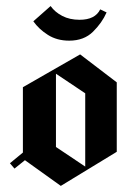

<svg xmlns="http://www.w3.org/2000/svg" viewBox="-20 -609 433 629"><path d="M206.7 -475.8Q166.7 -475.8 137.1 -494.6Q107.5 -513.3 89.2 -539.2L145.8 -589.2Q160 -569.2 184.2 -556.7Q208.3 -544.2 240.8 -544.2Q291.7 -544.2 308.3 -578.3L329.2 -568.3Q314.2 -534.2 284.6 -505Q255 -475.8 206.7 -475.8ZM27.5 -56.7 12.5 -74.2 55 -109.2V-323.3L242.5 -430.8L362.5 -339.2V-111.7L179.2 0L61.7 -84.2ZM259.2 -63.3V-303.3L163.3 -367.5V-127.5Z"/></svg>

Font: Manufacturing Consent
Style: Regular
Weight: 400
Version: Version 3.000; ttfautohint (v1.8.4.7-5d5b)